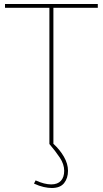

<svg xmlns="http://www.w3.org/2000/svg" viewBox="-20 -720 515 960"><path d="M158 182Q202 202 236 202Q268 202 284.5 184Q301 166 301 134Q301 101 279 68Q257 35 227 0V-681H5V-700H469V-681H247V-1Q279 28 299.5 63.5Q320 99 320 134Q320 171 300.5 195.5Q281 220 239 220Q221 220 198.5 215Q176 210 150 198Z"/></svg>

Font: Georama Thin
Style: Regular
Weight: 100
Designer: Jean-Baptiste Levee
Foundry: Production Type
Version: Version 1.000